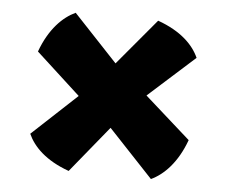

<svg xmlns="http://www.w3.org/2000/svg" viewBox="-39 -517 609 515"><g transform="rotate(5 265.0 -259.5)"><path d="M51.8 -139.2C66.9 -105.5 100.1 -71.3 163.1 -48.8L265.1 -173.8L384.8 -46.4C418.5 -62 454.1 -97.2 476.6 -159.2L353.5 -268.6L478.5 -380.9C463.4 -414.6 430.2 -448.7 367.2 -471.2L263.2 -347.2L145 -473.1C111.3 -457.5 75.7 -422.9 53.2 -360.8L172.4 -251.5Z"/></g></svg>

Font: Kavoon
Style: Regular
Weight: 400
Designer: Viktoriya Grabowska
Foundry: Viktoriya Grabowska
Version: Version 1.002